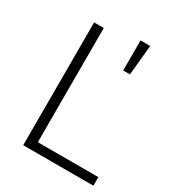

<svg xmlns="http://www.w3.org/2000/svg" viewBox="-175 -826 846 929"><g transform="rotate(30 248.0 -361.5)"><path d="M98 0V-686H152V-48H490V0ZM336 -555V-723H390L374 -555Z"/></g></svg>

Font: Archivo Thin
Style: Regular
Weight: 250
Designer: Hector Gatti
Foundry: Omnibus-Type
Version: Version 2.001